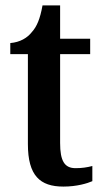

<svg xmlns="http://www.w3.org/2000/svg" viewBox="-20 -679 379 709"><path d="M214 10C264 10 303 -2 321 -10V-66C302 -61 283 -58 259 -58C218 -58 202 -85 202 -151V-479H313V-536H202V-659H137C128 -609 116 -581 98 -561C81 -539 54 -523 18 -520V-479H83V-147C83 -30 128 10 214 10Z"/></svg>

Font: Noto Serif Myanmar Condensed SemiBold
Style: Regular
Weight: 600
Width: 3
Designer: Ben Mitchell and the Monotype Design Team
Foundry: Monotype Imaging Inc.
Version: Version 2.106